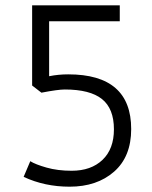

<svg xmlns="http://www.w3.org/2000/svg" viewBox="-20 -688 574 723"><path d="M242 15Q148 15 69 -22L94 -81Q113 -69 155 -57Q197 -45 250 -45Q323 -45 366 -86Q409 -127 409 -201Q409 -279 364 -315Q319 -351 224 -351Q198 -351 136 -339L101 -366V-668H431V-608H165V-401Q200 -408 237 -408Q474 -408 474 -202Q474 -98 409.5 -41.5Q345 15 242 15Z"/></svg>

Font: Zaghawa Beria
Style: Regular
Weight: 400
Designer: Anonymous
Foundry: Designed by a volunteer who chooses to remain anonymous, in cooperation with SIL International and the Mission Protestan
Version: Version 1.001